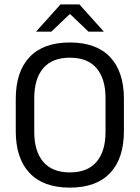

<svg xmlns="http://www.w3.org/2000/svg" viewBox="-20 -845 638 877"><path d="M299 12Q178 12 115 -54.8Q52 -121.5 52 -246V-393.5Q52 -517.5 115 -584.2Q178 -651 299 -651Q420 -651 483 -584.2Q546 -517.5 546 -393.5V-246Q546 -121.5 483 -54.8Q420 12 299 12ZM299 -57.5Q380 -57.5 421 -105.8Q462 -154 462 -242.5V-397Q462 -485.5 421 -533.5Q380 -581.5 299 -581.5Q218.5 -581.5 177.5 -533.5Q136.5 -485.5 136.5 -397V-242.5Q136.5 -154 177.5 -105.8Q218.5 -57.5 299 -57.5ZM256.5 -825H342.5L453.5 -701.5V-700.5H384L301.5 -779.5H297.5L214.5 -700.5H145.5V-701.5Z"/></svg>

Font: Anek Gujarati Medium
Style: Regular
Weight: 400
Version: Version 1.003